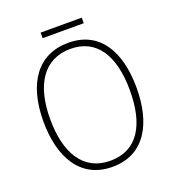

<svg xmlns="http://www.w3.org/2000/svg" viewBox="-149 -946 969 1071"><g transform="rotate(-20 335.5 -410.5)"><path d="M458 -831H214V-798H458ZM612 -358C612 -581 521 -725 339 -725C157 -725 59 -585 59 -359C59 -152 143 10 336 10C528 10 612 -149 612 -358ZM99 -359C99 -558 177 -689 339 -689C491 -689 572 -569 572 -358C572 -153 497 -26 336 -26C177 -26 99 -157 99 -359Z"/></g></svg>

Font: Noto Sans Devanagari SemiCondensed ExtraLight
Style: Regular
Weight: 200
Width: 4
Designer: Jelle Bosma - Monotype Design Team
Foundry: Monotype Imaging Inc.
Version: Version 2.004